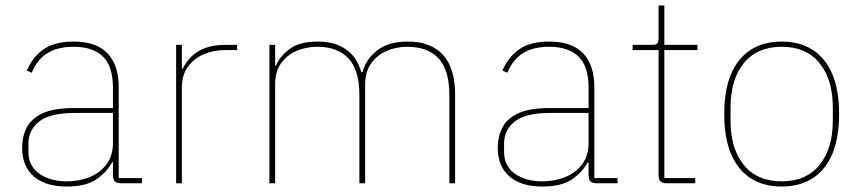

<svg xmlns="http://www.w3.org/2000/svg" viewBox="-20 -670 3148 702"><path d="M499 0H422Q412 0 405.5 -3Q399 -6 396 -12.5Q393 -19 393 -29V-87L403 -77H390Q371 -41 332.5 -14.5Q294 12 224 12Q146 12 103.5 -25Q61 -62 61 -130Q61 -172 78.5 -205Q96 -238 137.5 -256.5Q179 -275 251 -275H393V-349Q393 -427 356.5 -463Q320 -499 249 -499Q192 -499 154.5 -476.5Q117 -454 96 -404L78 -412Q99 -461 139 -489.5Q179 -518 249 -518Q332 -518 373 -475Q414 -432 414 -352V-19H499ZM393 -257H252Q163 -257 123.5 -226Q84 -195 84 -145V-115Q84 -63 123.5 -35Q163 -7 224 -7Q269 -7 307.5 -22.5Q346 -38 369.5 -69.5Q393 -101 393 -148Z M645 0H624V-506H645V-419H648Q660 -443 679 -462.5Q698 -482 729 -494Q760 -506 806 -506H847V-487H803Q762 -487 726 -472Q690 -457 667.5 -426.5Q645 -396 645 -349Z M986 0H965V-506H986V-430H989Q1003 -464 1039 -491Q1075 -518 1142 -518Q1204 -518 1245 -489.5Q1286 -461 1301 -406H1305Q1319 -455 1360 -486.5Q1401 -518 1471 -518Q1556 -518 1600 -469Q1644 -420 1644 -325V0H1623V-322Q1623 -414 1583.5 -456.5Q1544 -499 1469 -499Q1428 -499 1393 -483.5Q1358 -468 1336.5 -437.5Q1315 -407 1315 -360V0H1294V-322Q1294 -414 1254 -456.5Q1214 -499 1140 -499Q1100 -499 1064.5 -484Q1029 -469 1007.5 -438.5Q986 -408 986 -362Z M2238 0H2161Q2151 0 2144.5 -3Q2138 -6 2135 -12.5Q2132 -19 2132 -29V-87L2142 -77H2129Q2110 -41 2071.5 -14.5Q2033 12 1963 12Q1885 12 1842.5 -25Q1800 -62 1800 -130Q1800 -172 1817.5 -205Q1835 -238 1876.5 -256.5Q1918 -275 1990 -275H2132V-349Q2132 -427 2095.5 -463Q2059 -499 1988 -499Q1931 -499 1893.5 -476.5Q1856 -454 1835 -404L1817 -412Q1838 -461 1878 -489.5Q1918 -518 1988 -518Q2071 -518 2112 -475Q2153 -432 2153 -352V-19H2238ZM2132 -257H1991Q1902 -257 1862.5 -226Q1823 -195 1823 -145V-115Q1823 -63 1862.5 -35Q1902 -7 1963 -7Q2008 -7 2046.5 -22.5Q2085 -38 2108.5 -69.5Q2132 -101 2132 -148Z M2522 0H2417Q2402 0 2395 -7Q2388 -14 2388 -29V-487H2293V-506H2365Q2379 -506 2383.5 -512Q2388 -518 2388 -531V-650H2409V-506H2530V-487H2409V-19H2522Z M2838 12Q2772 12 2725 -18Q2678 -48 2653 -107Q2628 -166 2628 -253Q2628 -341 2653 -399.5Q2678 -458 2725 -488Q2772 -518 2838 -518Q2904 -518 2951 -488Q2998 -458 3023 -399.5Q3048 -341 3048 -253Q3048 -166 3023 -107Q2998 -48 2951 -18Q2904 12 2838 12ZM2838 -7Q2928 -7 2976.5 -67Q3025 -127 3025 -229V-277Q3025 -379 2976.5 -439Q2928 -499 2838 -499Q2748 -499 2699.5 -439Q2651 -379 2651 -277V-229Q2651 -127 2699.5 -67Q2748 -7 2838 -7Z"/></svg>

Font: IBM Plex Sans Thin
Style: Regular
Weight: 250
Designer: Mike Abbink, Paul van der Laan, Pieter van Rosmalen
Foundry: Bold Monday
Version: Version 3.201